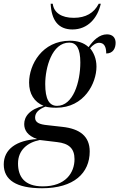

<svg xmlns="http://www.w3.org/2000/svg" viewBox="-73 -763 636 1023"><path d="M313 -606C395 -606 447 -667 464 -743H453C428 -694 384 -668 320 -668C255 -668 214 -695 208 -743H197C201 -656 237 -606 313 -606ZM151 240C321 240 405 159 405 44C405 -37 352 -77 260 -87L180 -96C139 -100 114 -109 114 -136C114 -162 132 -180 169 -195C184 -191 204 -189 227 -189C376 -189 441 -320 441 -408C441 -452 425 -484 407 -506C422 -524 439 -535 455 -535C482 -535 493 -514 493 -478C531 -478 543 -508 543 -535C543 -561 528 -580 497 -580C456 -580 424 -548 399 -512C373 -536 339 -546 300 -546C151 -546 82 -418 82 -323C82 -263 109 -220 159 -199C85 -181 56 -142 56 -102C56 -70 73 -40 125 -22C15 -16 -53 32 -53 113C-53 196 14 240 151 240ZM231 -199C189 -199 168 -235 168 -315C168 -403 204 -536 296 -536C335 -536 355 -504 355 -430C355 -326 317 -199 231 -199ZM155 230C57 230 23 178 23 108C23 37 73 -4 139 -17L231 -6C294 1 324 28 324 85C324 157 277 230 155 230Z"/></svg>

Font: Noto Serif Display SemiCondensed
Style: Italic
Weight: 400
Width: 4
Italic angle: -12°
Designer: Monotype Design Team
Foundry: Monotype Imaging Inc.
Version: Version 2.009